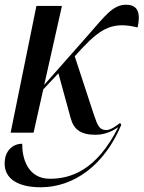

<svg xmlns="http://www.w3.org/2000/svg" viewBox="-22 -561 608 812"><path d="M23 0H120L161 -183L225 -251L277 -61C290 -13 320 9 382 9C424 9 456 -8 478 -23C387 159 278 195 189 195C93 195 71 104 72 47C30 47 3 78 -1 113C-12 185 41 231 150 231C291 231 420 137 491 -33L486 -41C467 -27 446 -11 428 -11C398 -11 391 -29 374 -79L294 -323L328 -360C408 -444 458 -470 560 -445C573 -504 563 -541 511 -541C456 -541 422 -494 352 -414L165 -202L240 -536H132Z"/></svg>

Font: Noto Serif Display Condensed Medium
Style: Italic
Weight: 500
Width: 3
Italic angle: -12°
Designer: Monotype Design Team
Foundry: Monotype Imaging Inc.
Version: Version 2.009